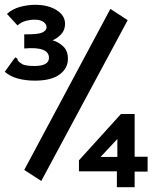

<svg xmlns="http://www.w3.org/2000/svg" viewBox="-24 -710 644 800"><path d="M122 -374Q82 -374 49.5 -383Q17 -392 -4 -411L34 -464L40 -471L48 -466Q49 -459 53.5 -454Q58 -449 72 -441Q89 -435 119 -435Q180 -435 180 -469Q180 -517 77 -508V-567Q134 -566 152 -574.5Q170 -583 170 -596Q170 -609 157.5 -618.5Q145 -628 120 -628Q101 -628 82 -622.5Q63 -617 49 -604L5 -652Q28 -673 60 -681.5Q92 -690 123 -690Q176 -690 211.5 -668Q247 -646 247 -611Q247 -584 230.5 -567Q214 -550 195 -542Q218 -536 238.5 -517.5Q259 -499 259 -465Q259 -425 224 -399.5Q189 -374 122 -374ZM148 44 77 -2 436 -673 508 -626ZM463 4H305V-42L480 -235H537V-57H591V5H537V70H463ZM465 -56V-131L395 -56Z"/></svg>

Font: Inconsolata Expanded ExtraBold
Style: Regular
Weight: 800
Width: 7
Monospace: yes
Designer: Raph Levien, Cyreal, Brenton Simpson
Foundry: Raph Levien, Cyreal, Google
Version: Version 3.001; ttfautohint (v1.8.2.53-6de2)